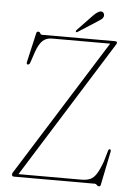

<svg xmlns="http://www.w3.org/2000/svg" viewBox="-58 -881 647 935"><g transform="rotate(5 266.0 -413.5)"><path d="M483 -681.5 66 -14H373.5Q398.5 -14 415.8 -21.2Q433 -28.5 446.5 -49.5Q460 -70.5 475 -112L491 -166.5Q493.5 -174 499.5 -173.5Q505 -172 503.5 -162L470 2.5Q468.5 11 461.5 11Q455 11 450.8 5.5Q446.5 0 441 0H45Q35 0 35 -10Q35 -15 37 -18.2Q39 -21.5 41 -24.5L455.5 -686H172Q142.5 -686 125 -669Q107.5 -652 94 -613.5L76.5 -561.5Q72.5 -548.5 63.5 -550Q57 -551 60 -564L92.5 -706Q94 -713.5 101.5 -713.5Q109 -713.5 111.8 -706.8Q114.5 -700 121.5 -700H478Q488 -700 488 -693.5Q488 -688.5 483 -681.5ZM360.5 -815Q385.5 -840.5 400.5 -838Q408 -836.5 411.5 -829.8Q415 -823 413.5 -816.5Q411 -807 403.5 -801.2Q396 -795.5 385 -788.5L291.5 -728.5Q287 -725.5 284.5 -729Q281.5 -732 286.5 -737.5Z"/></g></svg>

Font: Fraunces 144pt Soft Thin
Style: Regular
Weight: 100
Version: Version 1.000;[0bf87f6ff]